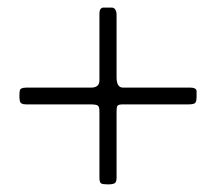

<svg xmlns="http://www.w3.org/2000/svg" viewBox="-20 -462 567 504"><path d="M32 -198C32.7 -191.3 38 -188 48 -188H217C227 -188 233.5 -187 236.5 -185C239.5 -183 241 -178 241 -170V4C241 12.7 242.5 17.8 245.5 19.5C248.5 21.2 254.3 22 263 22C271.7 22 277.7 21 281 19C284.3 17 286 12.3 286 5V-170C286 -177.3 286.8 -182.2 288.5 -184.5C290.2 -186.8 295 -188 303 -188H475C485 -188 491 -189.5 493 -192.5C495 -195.5 496 -200.8 496 -208.5V-224C494.7 -229.3 489.3 -232 480 -232H303C291.7 -232 286 -241 286 -259V-422C286 -434 282.3 -440.7 275 -442H262H250C244 -440.7 241 -435.7 241 -427V-251C241 -238.3 233.7 -232 219 -232H49C38.3 -232 32.7 -229.3 32 -224C31.3 -221.3 31 -216.8 31 -210.5C31 -204.2 31.3 -200 32 -198Z"/></svg>

Font: Sorts Mill Goudy
Style: Regular
Weight: 400
Version: Version 003.101